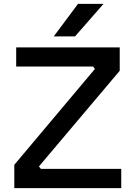

<svg xmlns="http://www.w3.org/2000/svg" viewBox="-20 -976 692 996"><path d="M369.1 -787.1H258.8L384.8 -956.1H517.1ZM608.9 0H54.2V-121.1L472.2 -618.2L462.9 -630.9H64V-730H601.1V-608.9L182.1 -112.8L191.9 -100.1H608.9Z"/></svg>

Font: Sora Medium
Style: Regular
Weight: 500
Designer: Jonathan Barnbrook, Julián Moncada
Foundry: Barnbrook Fonts
Version: Version 2.000